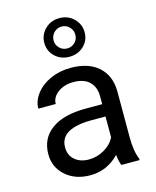

<svg xmlns="http://www.w3.org/2000/svg" viewBox="-119 -875 783 966"><g transform="rotate(-15 272.0 -392.0)"><path d="M394.5 0Q386.7 -15.6 381.8 -55.7Q318.8 9.8 231.4 9.8Q153.3 9.8 103.3 -34.4Q53.2 -78.6 53.2 -146.5Q53.2 -229 116 -274.7Q178.7 -320.3 292.5 -320.3H380.4V-361.8Q380.4 -409.2 352.1 -437.3Q323.7 -465.3 268.6 -465.3Q220.2 -465.3 187.5 -440.9Q154.8 -416.5 154.8 -381.8H64Q64 -421.4 92 -458.3Q120.1 -495.1 168.2 -516.6Q216.3 -538.1 273.9 -538.1Q365.2 -538.1 417 -492.4Q468.8 -446.8 470.7 -366.7V-123.5Q470.7 -50.8 489.3 -7.8V0ZM244.6 -68.8Q287.1 -68.8 325.2 -90.8Q363.3 -112.8 380.4 -147.9V-256.3H309.6Q143.6 -256.3 143.6 -159.2Q143.6 -116.7 171.9 -92.8Q200.2 -68.8 244.6 -68.8ZM388.7 -692.9Q388.7 -650.4 358.4 -621.8Q328.1 -593.3 283.7 -593.3Q238.8 -593.3 208.7 -622.1Q178.7 -650.9 178.7 -692.9Q178.7 -734.9 208.7 -764.6Q238.8 -794.4 283.7 -794.4Q328.6 -794.4 358.6 -764.6Q388.7 -734.9 388.7 -692.9ZM227.1 -692.9Q227.1 -669.9 243.4 -653.3Q259.8 -636.7 283.7 -636.7Q307.1 -636.7 323.7 -652.8Q340.3 -668.9 340.3 -692.9Q340.3 -716.8 324 -733.6Q307.6 -750.5 283.7 -750.5Q259.3 -750.5 243.2 -733.4Q227.1 -716.3 227.1 -692.9Z"/></g></svg>

Font: Roboto
Style: Regular
Weight: 400
Designer: Google
Version: Version 2.001047; 2015